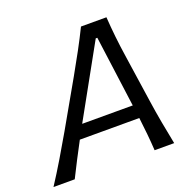

<svg xmlns="http://www.w3.org/2000/svg" viewBox="-157 -841 974 968"><g transform="rotate(-20 330.0 -356.5)"><path d="M-31 0Q6.5 -57.5 44.8 -121.5Q83 -185.5 116 -243L255.5 -488Q291 -551 319.8 -604Q348.5 -657 376 -713H512.5Q516 -659.5 521.8 -605.8Q527.5 -552 537.5 -486.5L573.5 -241.5Q582 -182.5 593.5 -119.5Q605 -56.5 616.5 0H511.5Q509 -43.5 504.5 -89Q500 -134.5 494.5 -179H175.5Q151.5 -134.5 128.2 -89.2Q105 -44 83 0ZM217.5 -256.5Q215.5 -253.5 214 -250H485.5Q485 -252.5 484.5 -255L434 -631.5H425.5Z"/></g></svg>

Font: Commissioner Flair
Style: Italic
Weight: 400
Italic angle: -12°
Designer: Kostas Bartsokas
Foundry: Kostas Bartsokas
Version: Version 1.000; ttfautohint (v1.8.3)